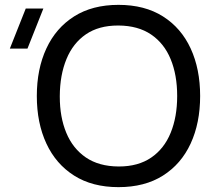

<svg xmlns="http://www.w3.org/2000/svg" viewBox="-20 -755 874 790"><path d="M467.5 15Q360 15 285 -32.5Q210 -80 170.8 -164.5Q131.5 -249 131.5 -360Q131.5 -471 170.8 -555.5Q210 -640 285 -687.5Q360 -735 467.5 -735Q575.5 -735 650.5 -687.5Q725.5 -640 764.5 -555.5Q803.5 -471 803.5 -360Q803.5 -249 764.5 -164.5Q725.5 -80 650.5 -32.5Q575.5 15 467.5 15ZM467.5 -70Q468.5 -70 469.5 -70Q548.5 -70 602 -106.5Q655.5 -143 682.2 -208.5Q709 -274 709 -360Q709 -446.5 682.2 -511.5Q655.5 -576.5 601.8 -613Q548 -649.5 467.5 -650Q466.5 -650 465.5 -650Q386.5 -650 333.5 -613.8Q280.5 -577.5 253.5 -512Q226.5 -446.5 226 -360Q226 -358.5 226 -357Q226 -273 252.8 -208.5Q279.5 -144 333.2 -107.2Q387 -70.5 467.5 -70ZM93 -555H20.5L86 -720H158.5Z"/></svg>

Font: Cns Manrope Med
Style: Regular
Weight: 500
Designer: Mikhail Sharanda
Foundry: Mikhail Sharanda
Version: Version 4.504